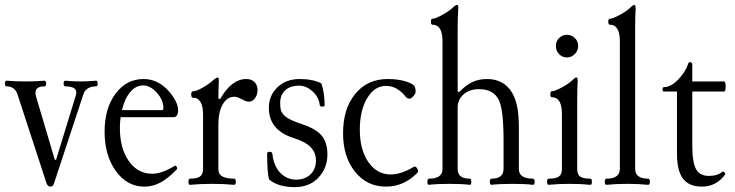

<svg xmlns="http://www.w3.org/2000/svg" viewBox="-21 -745 2978 778"><path d="M168 -1 50.8 -359.9Q40.5 -395 5.9 -395Q-1 -395 -1 -406.5Q-1 -418 5.9 -418Q43.5 -415 82 -415Q121.6 -415 159.2 -418Q166 -418 166 -406.5Q166 -395 159.2 -395Q113.3 -395 125 -354L201.2 -97.2H206.1L286.1 -357.9Q292 -376.5 281.5 -385.7Q271 -395 244.1 -395Q236.8 -395 236.8 -406.5Q236.8 -418 244.1 -418Q275.4 -415 305.2 -415Q336.9 -415 368.2 -418Q375 -418 375 -406.5Q375 -395 368.2 -395Q326.2 -395 315.9 -359.9L199.2 -5.9Q194.8 11.2 184.1 11.2Q173.3 11.2 168 -1Z M564 11.2Q494.1 11.2 448.5 -51.8Q402.8 -114.7 402.8 -211.9Q402.8 -305.7 447 -365.2Q491.2 -424.8 561 -424.8Q621.1 -424.8 666 -372.1Q700.7 -330.6 700.7 -298.8Q700.7 -270 681.2 -270H467.8Q464.8 -249 464.8 -226.1Q464.8 -143.6 501 -92.3Q537.1 -41 595.7 -41Q634.8 -41 687 -73.2Q689 -75.2 692.1 -72.5Q695.3 -69.8 696.5 -65.9Q697.8 -62 695.8 -59.1Q660.2 -22 629.2 -5.4Q598.1 11.2 564 11.2ZM559.1 -398.9Q529.3 -398.9 506.6 -371.8Q483.9 -344.7 473.1 -298.8H635.7Q641.1 -298.8 641.1 -307.1Q641.1 -339.8 614.5 -369.4Q587.9 -398.9 559.1 -398.9Z M748.5 3.9Q742.7 3.9 742.7 -8.5Q742.7 -21 748.5 -21Q776.4 -21 789.1 -29.5Q801.8 -38.1 801.8 -61V-279.8Q801.8 -349.1 760.7 -349.1Q753.9 -349.1 753.9 -362.1Q753.9 -375 760.7 -375Q774.4 -375 802 -390.9Q829.6 -406.7 844.7 -421.9Q857.9 -431.2 861.8 -431.2Q865.7 -431.2 865.7 -418Q863.8 -370.1 863.8 -346.2L870.6 -342.8Q916.5 -424.8 977.5 -424.8Q998 -424.8 1010.3 -412.6Q1022.5 -400.4 1022.5 -380.9Q1022.5 -360.8 1012.2 -346.9Q1002 -333 987.8 -333Q976.6 -333 960.9 -341.8Q940.4 -353 928.7 -353Q899.4 -353 881.6 -322.3Q863.8 -291.5 863.8 -238.8V-61Q863.8 -38.6 880.6 -29.8Q897.5 -21 927.7 -21Q934.6 -21 934.6 -8.5Q934.6 3.9 927.7 3.9Q888.2 0 838.9 0Q789.6 0 748.5 3.9Z M1173.3 13.2Q1105.5 13.2 1069.3 -18.1Q1061.5 -43 1061.5 -123Q1061.5 -129.9 1071.3 -129.9Q1081.1 -129.9 1082.5 -123Q1087.9 -71.8 1115 -44.4Q1142.1 -17.1 1178.2 -17.1Q1215.3 -17.1 1237.3 -38.6Q1259.3 -60.1 1259.3 -95.2Q1259.3 -126 1238.3 -148.2Q1217.3 -170.4 1170.4 -185.1Q1068.4 -216.8 1068.4 -308.1Q1068.4 -357.9 1103.3 -391.4Q1138.2 -424.8 1193.4 -424.8Q1246.6 -424.8 1281.2 -407.2Q1294.4 -367.2 1294.4 -318.8Q1294.4 -313 1285.6 -313Q1274.4 -313 1274.4 -320.8Q1271 -351.6 1245.4 -374.8Q1219.7 -397.9 1191.4 -397.9Q1154.8 -397.9 1134.5 -378.9Q1114.3 -359.9 1114.3 -328.1Q1114.3 -310.5 1116.7 -300.3Q1119.1 -290 1128.7 -279.5Q1138.2 -269 1156 -260.3Q1173.8 -251.5 1204.6 -241.2Q1261.2 -222.2 1283.4 -194.3Q1305.7 -166.5 1305.7 -119.1Q1305.7 -64 1269.5 -25.4Q1233.4 13.2 1173.3 13.2Z M1543 11.2Q1465.8 11.2 1417.5 -49.3Q1369.1 -109.9 1369.1 -205.1Q1369.1 -304.7 1418.5 -364.7Q1467.8 -424.8 1550.3 -424.8Q1590.8 -424.8 1622.8 -415.3Q1654.8 -405.8 1660.2 -392.1Q1663.1 -386.2 1663.1 -373Q1663.1 -365.7 1654.3 -355.5Q1645.5 -345.2 1638.2 -345.2Q1628.9 -345.2 1622.1 -354Q1587.9 -397 1543 -397Q1496.6 -397 1466.8 -347.2Q1437 -297.4 1437 -219.2Q1437 -138.2 1471.7 -88.1Q1506.3 -38.1 1562 -38.1Q1604.5 -38.1 1655.3 -68.8Q1662.6 -73.2 1669.2 -62.7Q1675.8 -52.2 1670.4 -44.9Q1615.7 11.2 1543 11.2Z M1716.8 3.9Q1710.9 3.9 1710.9 -8.5Q1710.9 -21 1716.8 -21Q1772 -21 1772 -60.1V-578.1Q1772 -645 1731 -645Q1725.1 -645 1725.1 -657Q1725.1 -668.9 1731 -668.9Q1742.2 -668.9 1770 -684.1Q1797.9 -699.2 1812.5 -712.9Q1824.7 -725.1 1830.6 -725.1Q1837.4 -725.1 1835.9 -710.9Q1833.5 -667 1833.5 -636.2V-374L1839.8 -372.1Q1866.2 -399.9 1892.8 -412.4Q1919.4 -424.8 1952.6 -424.8Q2020 -424.8 2053.7 -370.1Q2068.8 -343.8 2075.2 -310.5Q2081.5 -277.3 2081.5 -225.1V-60.1Q2081.5 -21 2138.7 -21Q2145.5 -21 2145.5 -8.5Q2145.5 3.9 2138.7 3.9Q2107.9 0 2054.7 0Q2001.5 0 1970.7 3.9Q1963.9 3.9 1963.9 -8.5Q1963.9 -21 1970.7 -21Q2019.5 -21 2019.5 -61V-172.9Q2019.5 -296.4 2002 -335.9Q1981.4 -383.8 1919.9 -383.8Q1881.8 -383.8 1857.7 -362.8Q1833.5 -341.8 1833.5 -309.1V-60.1Q1833.5 -21 1882.8 -21Q1888.7 -21 1888.7 -8.5Q1888.7 3.9 1882.8 3.9Q1852.1 0 1800.8 0Q1747.6 0 1716.8 3.9Z M2275.9 -512.2Q2257.8 -512.2 2244.6 -525.6Q2231.4 -539.1 2231.4 -559.1Q2231.4 -577.6 2244.6 -590.8Q2257.8 -604 2275.9 -604Q2295.4 -604 2308.6 -590.8Q2321.8 -577.6 2321.8 -559.1Q2321.8 -539.6 2308.1 -525.9Q2294.4 -512.2 2275.9 -512.2ZM2201.7 3.9Q2195.8 3.9 2195.8 -8.5Q2195.8 -21 2201.7 -21Q2231.9 -21 2243.9 -29.8Q2255.9 -38.6 2255.9 -61V-284.2Q2255.9 -351.1 2214.8 -351.1Q2209 -351.1 2209 -363Q2209 -375 2214.8 -375Q2226.1 -375 2254.4 -390.1Q2282.7 -405.3 2296.9 -418.9Q2309.1 -431.2 2314.5 -431.2Q2319.8 -431.2 2319.8 -417Q2317.9 -381.8 2317.9 -341.8V-61Q2317.9 -38.6 2329.3 -29.8Q2340.8 -21 2371.6 -21Q2377.4 -21 2377.4 -8.5Q2377.4 3.9 2371.6 3.9Q2334.5 0 2286.6 0Q2238.8 0 2201.7 3.9Z M2436.5 3.9Q2429.7 3.9 2429.7 -8.5Q2429.7 -21 2436.5 -21Q2490.7 -21 2490.7 -61V-578.1Q2490.7 -645 2449.7 -645Q2443.8 -645 2443.8 -657Q2443.8 -668.9 2449.7 -668.9Q2460.9 -668.9 2489.3 -684.1Q2517.6 -699.2 2531.7 -712.9Q2543.9 -725.1 2549.3 -725.1Q2554.7 -725.1 2554.7 -710.9Q2552.7 -675.8 2552.7 -636.2V-61Q2552.7 -21 2605.5 -21Q2612.3 -21 2612.3 -8.5Q2612.3 3.9 2605.5 3.9Q2568.4 0 2521.5 0Q2473.6 0 2436.5 3.9Z M2823.2 11.2Q2771 11.2 2746.6 -21Q2722.2 -53.2 2722.2 -122.1V-374H2670.4Q2663.6 -374 2663.6 -383.1Q2663.6 -392.1 2670.4 -392.1Q2696.8 -392.1 2726.3 -421.9Q2755.9 -451.7 2767.6 -486.8Q2770 -494.6 2777.3 -493.2Q2784.2 -490.2 2784.2 -483.9V-415H2912.6Q2919.4 -415 2919.4 -394.5Q2919.4 -374 2912.6 -374H2784.2V-155.8Q2784.2 -87.4 2799.3 -59.8Q2814.5 -32.2 2851.6 -32.2Q2886.7 -32.2 2907.2 -49.8Q2909.7 -51.3 2914.6 -46.4Q2919.4 -41.5 2917.5 -38.1Q2881.3 11.2 2823.2 11.2Z"/></svg>

Font: Junicode SmCond Light
Style: Regular
Weight: 300
Width: 4
Designer: Peter S. Baker
Version: Version 2.206